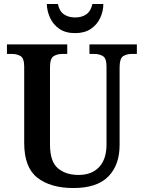

<svg xmlns="http://www.w3.org/2000/svg" viewBox="-20 -938 725 968"><path d="M350 10Q235 10 168.5 -42Q102 -94 102 -217V-602Q102 -644 84 -655Q66 -666 40 -666H15V-714H319V-666H294Q268 -666 250 -654.5Q232 -643 232 -598V-210Q232 -124 271.5 -90Q311 -56 376 -56Q443 -56 480 -96Q517 -136 517 -209V-602Q517 -644 499 -655Q481 -666 456 -666H431V-714H670V-666H644Q618 -666 600.5 -654.5Q583 -643 583 -598V-207Q583 -106 526 -48Q469 10 350 10ZM359 -771Q311 -771 280 -792Q249 -813 233 -847Q217 -881 216 -918H272Q279 -882 302 -866Q325 -850 359 -850Q393 -850 415.5 -866Q438 -882 446 -918H501Q501 -881 485 -847Q469 -813 437.5 -792Q406 -771 359 -771Z"/></svg>

Font: Noto Serif Thai SemiCondensed SemiBold
Style: Regular
Weight: 600
Width: 4
Designer: Monotype Design Team
Foundry: Monotype Imaging Inc.
Version: Version 2.002; ttfautohint (v1.8.4.7-5d5b)